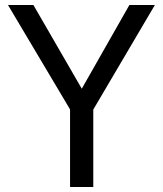

<svg xmlns="http://www.w3.org/2000/svg" viewBox="-20 -743 647 763"><path d="M595.4 -723 350.7 -307.6V0H258.4V-308.2L11.8 -723H112.8L305 -390.5L494.1 -723Z"/></svg>

Font: Public Sans Thin
Style: Regular
Weight: 100
Designer: The Public Sans project authors (U.S. Web Design System). Libre Franklin designed by Pablo Impallari and Rodrigo Fuenzal
Version: Version 1.008